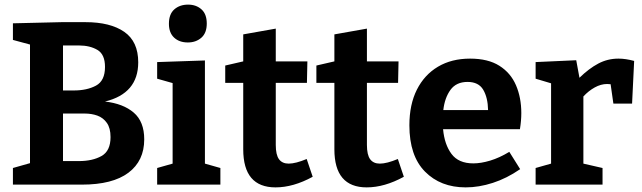

<svg xmlns="http://www.w3.org/2000/svg" viewBox="-20 -800 2782 832"><path d="M605 -196Q605 -103 536.5 -51.5Q468 0 335 0H36V-72L110 -93V-607L36 -627V-699L247 -704H350Q458 -704 518.5 -662Q579 -620 579 -530Q579 -395 435 -360Q514 -351 559.5 -312Q605 -273 605 -196ZM322 -603H253V-408H300Q357 -408 396 -429Q435 -450 435 -510Q435 -564 402.5 -583.5Q370 -603 322 -603ZM322 -102Q381 -102 420 -124Q459 -146 459 -206Q459 -245 443 -267.5Q427 -290 402 -299Q377 -308 347 -308H253V-102Z M935 -72V0H661V-72L728 -91V-440L661 -459V-531L868 -538V-91ZM794 -616Q757 -616 734.5 -637Q712 -658 712 -697Q712 -739 735.5 -759.5Q759 -780 795 -780Q830 -780 853 -759.5Q876 -739 876 -698Q876 -657 852.5 -636.5Q829 -616 794 -616Z M1174 12Q1034 12 1034 -153V-441H956V-516L1034 -534V-651L1175 -676V-534H1312L1310 -441H1175V-172Q1175 -129 1189 -110Q1203 -91 1231 -91Q1261 -91 1309 -111L1335 -34Q1251 12 1174 12Z M1569 12Q1429 12 1429 -153V-441H1351V-516L1429 -534V-651L1570 -676V-534H1707L1705 -441H1570V-172Q1570 -129 1584 -110Q1598 -91 1626 -91Q1656 -91 1704 -111L1730 -34Q1646 12 1569 12Z M1998 12Q1889 12 1821.5 -56.5Q1754 -125 1754 -257Q1754 -347 1786.5 -411.5Q1819 -476 1878 -511Q1937 -546 2017 -546Q2095 -546 2144 -515Q2193 -484 2216 -430.5Q2239 -377 2239 -310Q2239 -277 2233 -240H1900Q1906 -174 1936.5 -133Q1967 -92 2031 -92Q2064 -92 2104 -104Q2144 -116 2187 -142L2234 -67Q2176 -27 2115.5 -7.5Q2055 12 1998 12ZM2006 -445Q1957 -445 1932 -410.5Q1907 -376 1901 -323H2095Q2094 -377 2074 -411Q2054 -445 2006 -445Z M2301 0V-72L2368 -91V-439L2301 -459V-531L2477 -539L2491 -463Q2532 -503 2572.5 -524.5Q2613 -546 2660 -546Q2691 -546 2728 -536L2719 -351H2638L2626 -435Q2619 -436 2611 -436Q2584 -436 2557 -421Q2530 -406 2508 -382V-91L2591 -72V0Z"/></svg>

Font: Bitter
Style: Bold
Weight: 700
Designer: Sol Matas, and Bitter project Authors
Foundry: Sol Matas
Version: Version 2.001